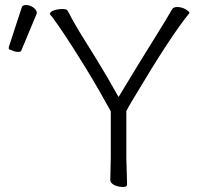

<svg xmlns="http://www.w3.org/2000/svg" viewBox="-20 -737 799 766"><path d="M422 -293Q325 -470 215 -632Q194 -662 187 -671Q180 -678 179 -681Q179 -690 196 -696Q212 -701 229 -701Q246 -701 249 -695Q257 -682 266 -664Q275 -647 299 -607L366 -499Q409 -429 453 -350Q546 -504 600 -590Q653 -675 666 -699Q671 -709 687 -709Q703 -709 719 -701Q735 -692 736 -685Q736 -685 735 -684Q660 -592 515 -348Q493 -312 484 -294V-107L487 -1Q487 9 471 9Q455 9 437 2Q420 -7 420 -19L422 -108ZM15 -542Q15 -546 15 -549Q66 -705 66 -705Q68 -717 83 -717Q98 -717 112 -708Q127 -697 127 -685Q127 -685 127 -684L64 -533Q62 -530 51 -530Q40 -530 28 -536Q15 -540 15 -542Z"/></svg>

Font: Moon Stars Kai T Light
Style: Regular
Weight: 300
Designer: GuiWonder
Version: Version 1.101